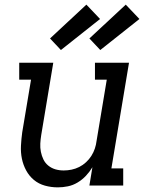

<svg xmlns="http://www.w3.org/2000/svg" viewBox="-20 -801 640 829"><path d="M230 8Q201 8 174 0.5Q147 -7 126.5 -24Q106 -41 93 -65Q80 -89 74.5 -116Q69 -143 70.5 -172Q72 -201 76 -230L114 -457H63V-530H210L158 -218Q155 -199 154 -181Q153 -163 156.5 -145.5Q160 -128 167.5 -112.5Q175 -97 188.5 -86Q202 -75 219 -70Q236 -65 255 -65Q272 -65 289 -68.5Q306 -72 322 -80Q338 -88 351.5 -100.5Q365 -113 374.5 -128Q384 -143 389.5 -159.5Q395 -176 397 -193L441 -457H390V-530H537L461 -74H512V0H366L379 -79Q367 -59 351 -42Q335 -25 315 -13Q295 -1 273 3.5Q251 8 230 8ZM413 -585 366 -635 523 -781 582 -719ZM243 -585 196 -635 353 -781 412 -719Z"/></svg>

Font: Iosevka Curly Slab ExObl
Style: Regular
Weight: 400
Width: 7
Italic angle: -9°
Monospace: yes
Designer: Belleve Invis
Foundry: Belleve Invis
Version: Version 11.1.0; ttfautohint (v1.8.3)